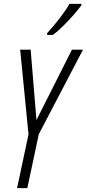

<svg xmlns="http://www.w3.org/2000/svg" viewBox="-20 -970 448 990"><path d="M68 0 127 -277 84 -714H138L168 -351L351 -714H408L180 -278L121 0ZM223 -799Q258 -837 289 -877.5Q320 -918 338 -950H400L399 -942Q385 -922 358.5 -892Q332 -862 303.5 -834Q275 -806 253 -790H223Z"/></svg>

Font: Noto Sans ExtraCondensed Light
Style: Italic
Weight: 300
Width: 2
Italic angle: -12°
Designer: Monotype Design Team
Foundry: Monotype Imaging Inc.
Version: Version 2.013; ttfautohint (v1.8.4.7-5d5b)